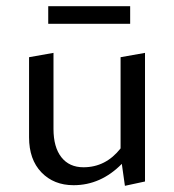

<svg xmlns="http://www.w3.org/2000/svg" viewBox="-20 -594 564 621"><path d="M401 -574V-517H136V-574ZM370 -409 449 -423V-7L384 7L374 -64Q306 5 218 5Q154 5 114 -36.5Q74 -78 74 -150V-409L153 -423V-177Q153 -118 178.5 -85.5Q204 -53 250 -53Q322 -53 370 -114Z"/></svg>

Font: EauTest Medium
Style: Regular
Weight: 500
Designer: Christian Thalmann (Catharsis Fonts)
Version: Version 0.001;PS 000.001;hotconv 1.0.88;makeotf.lib2.5.64775